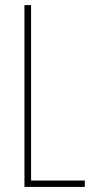

<svg xmlns="http://www.w3.org/2000/svg" viewBox="-20 -734 371 754"><path d="M76 -714H102V-25H313V0H76Z"/></svg>

Font: Noto Sans Display Thin Cond
Style: Regular
Weight: 250
Width: 3
Designer: Monotype Design team
Foundry: Monotype Imaging Inc.
Version: Version 1.000